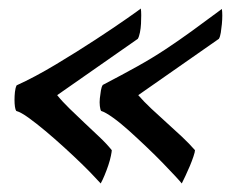

<svg xmlns="http://www.w3.org/2000/svg" viewBox="-20 -453 549 450"><path d="M19 -253Q61 -272 111 -302Q161 -332 204.5 -360.5Q248 -389 278 -410Q308 -431 310 -433Q311 -427 311 -417.5Q311 -408 310.5 -397.5Q310 -387 308 -377Q306 -367 303 -362L114 -230Q126 -215 143 -198.5Q160 -182 178 -165Q196 -148 213 -132Q230 -116 242 -101Q242 -98 240 -88Q238 -78 234 -66Q230 -54 225 -42Q220 -30 216 -23Q214 -25 202 -38Q190 -51 171.5 -69Q153 -87 130.5 -107.5Q108 -128 86.5 -146Q65 -164 47 -177Q29 -190 18 -193Q16 -196 15 -203Q14 -210 14 -219Q14 -228 15 -237.5Q16 -247 19 -253ZM221 -254Q267 -278 302 -297.5Q337 -317 368 -337.5Q399 -358 430 -380.5Q461 -403 500 -432Q501 -426 501 -416.5Q501 -407 500 -396.5Q499 -386 497.5 -376.5Q496 -367 493 -362L304 -230Q317 -215 334.5 -198.5Q352 -182 370.5 -165.5Q389 -149 406.5 -132.5Q424 -116 437 -101Q437 -97 433.5 -86.5Q430 -76 425 -64Q420 -52 414.5 -40.5Q409 -29 406 -23Q403 -27 391 -40Q379 -53 361.5 -71Q344 -89 323 -109Q302 -129 282 -147Q262 -165 244.5 -177.5Q227 -190 217 -193Q215 -196 214 -204.5Q213 -213 214 -222.5Q215 -232 216.5 -241Q218 -250 221 -254Z"/></svg>

Font: Lusitana
Style: Bold Italic
Weight: 700
Designer: Ana Paula Megda
Foundry: Ana Paula Megda
Version: Version 1.000; ttfautohint (v1.1) -l 8 -r 50 -G 200 -x 14 -D